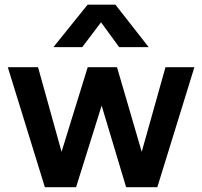

<svg xmlns="http://www.w3.org/2000/svg" viewBox="-20 -780 842 800"><path d="M167 0 12.5 -500H138.5L236.5 -147.5L345.5 -500H467.5L570.5 -147.5L669.5 -500H790L635.5 0H505.5L403.5 -340L297 0ZM202.5 -583.5 345 -760.5H461L599.5 -583.5H476.5L401 -687L322.5 -583.5Z"/></svg>

Font: Geologica Medium
Style: Regular
Weight: 500
Designer: Sindre Bremnes, Frode Helland
Foundry: Monokrom Skriftforlag AS
Version: Version 1.010;gftools[0.9.28]